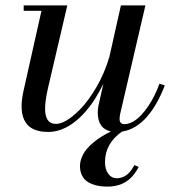

<svg xmlns="http://www.w3.org/2000/svg" viewBox="-20 -480 657 713"><path d="M230 -460 158 -152Q153.4 -131.6 150.8 -114.8Q148.2 -97.9 147.6 -82.8Q146.9 -67.6 149 -56.3Q151.1 -45 155.8 -36.8Q160.5 -28.5 168.6 -24.2Q176.6 -20 188 -20Q199.9 -20 214.3 -26.2Q228.8 -32.4 244.5 -44.4Q260.2 -56.4 276.4 -72.8Q292.6 -89.2 308.5 -110.9Q324.4 -132.6 338.6 -157.1Q352.9 -181.5 365.3 -210.6Q377.8 -239.6 386.4 -269.8L429 -460H520L426 -56Q424 -44 424 -38Q424 -29.2 428.4 -24.1Q432.8 -19 442 -19Q457.6 -19 474 -28.3Q490.4 -37.6 504.5 -52.8Q518.6 -68 531.8 -87.8Q544.9 -107.5 554.9 -128.1Q564.9 -148.6 572 -169L592 -163Q578.5 -127.6 562.2 -98.7Q546 -69.8 526.2 -46.8Q506.5 -23.9 482.8 -9.6Q459.1 4.8 433 8.6Q370 52.9 370 122Q370 149.1 382.2 165.6Q394.5 182 413 182Q423.4 182 432.7 178.8Q442 175.6 448.6 170.9Q455.2 166.2 461.4 159.2Q467.5 152.2 471.3 146.2Q475.1 140.2 479 133L495 140Q491.1 147.1 487.6 152.9Q484.1 158.8 478.1 166.6Q472.1 174.5 465.8 180.6Q459.5 186.6 450.4 193Q441.2 199.4 431.2 203.5Q421.2 207.6 408 210.3Q394.8 213 380 213Q363.8 213 349.6 210.9Q335.5 208.9 321.8 203.5Q308.1 198.1 298.5 189.8Q288.9 181.4 282.9 167.9Q277 154.4 277 137Q277 120.2 283.8 104Q290.5 87.8 301.3 74.5Q312.1 61.2 327.5 48.6Q342.9 36 358.5 26.4Q374.1 16.8 392 8Q343 -2 343 -63Q343 -73 345 -85L363.9 -169.2Q349.1 -138.4 332 -111.6Q314.9 -84.9 294.7 -62.4Q274.5 -39.9 253 -23.9Q231.5 -7.9 207.4 1.1Q183.2 10 159 10Q138.6 10 122.4 5.9Q106.2 1.8 95.1 -5.6Q84 -12.9 76.4 -23.6Q68.9 -34.4 65.1 -47.1Q61.2 -59.8 60.4 -75.2Q59.6 -90.8 61.3 -106.8Q63 -122.9 67 -141L134 -440H68V-460Z"/></svg>

Font: Bodoni* 11
Style: Italic
Weight: 400
Italic angle: -13°
Version: Version 1.002